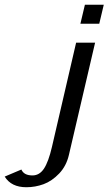

<svg xmlns="http://www.w3.org/2000/svg" viewBox="-159 -620 458 810"><path d="M-68.8 95.2Q-58.1 120.1 -22 120.1Q7.3 120.1 26.4 91.6Q45.4 63 60.1 0L162.1 -439.9H242.2L131.8 33.2Q121.1 80.1 90.6 112.1Q60.1 144 24.9 157Q-10.3 169.9 -47.9 169.9Q-111.3 169.9 -139.2 125ZM199.2 -600.1H278.8L259.8 -520H180.2Z"/></svg>

Font: Pfennig
Style: Italic
Weight: 500
Italic angle: -13°
Version: Version 20120410 ; ttfautohint (v0.8)